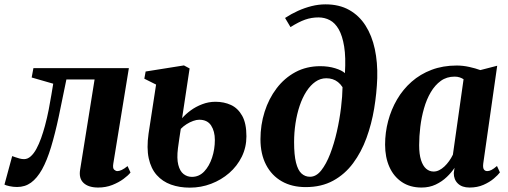

<svg xmlns="http://www.w3.org/2000/svg" viewBox="-54 -851 2334 882"><path d="M466.5 -99.5Q463 -78 470.5 -71.5Q478 -65 485 -65Q493.5 -65 505 -70.2Q516.5 -75.5 532 -88L545.5 -58.5Q535 -45 513.2 -29Q491.5 -13 461.8 -1.2Q432 10.5 397 10.5Q352.5 10.5 330 -10.5Q307.5 -31.5 314 -71L380.5 -486H251Q232.5 -393.5 215.8 -315Q199 -236.5 180.5 -175.2Q162 -114 139 -72.5Q116 -32 88.5 -12Q61 8 24.5 8Q6.5 8 -10.5 4.2Q-27.5 0.5 -33.5 -3L2 -134Q7 -132.5 16 -129Q25 -125.5 35.8 -122.8Q46.5 -120 56.5 -120Q73 -120 87.2 -132.8Q101.5 -145.5 113.2 -167.2Q125 -189 134.8 -216.2Q144.5 -243.5 152.5 -273Q162.5 -310 169.8 -347.5Q177 -385 182.2 -416.5Q187.5 -448 190.5 -466.5L91.5 -495L99.5 -538H538Z M818 11Q770.5 11 731.5 -3Q692.5 -17 666 -46.8Q639.5 -76.5 629.2 -123.8Q619 -171 628.5 -237.5L663 -462.5L609 -489.5L615 -522.5L791 -550.5L817 -536.5L782.5 -308Q798.5 -326.5 822 -343.8Q845.5 -361 874.8 -372.2Q904 -383.5 936 -383.5Q975 -383.5 1007 -368.8Q1039 -354 1058.5 -319.2Q1078 -284.5 1078 -225Q1078 -174.5 1056.8 -131.2Q1035.5 -88 999 -56.2Q962.5 -24.5 916 -6.8Q869.5 11 818 11ZM827.5 -38.5Q860.5 -38.5 884 -63.2Q907.5 -88 920.2 -126.8Q933 -165.5 933 -208Q933 -248 915.8 -274.5Q898.5 -301 861 -301Q849 -301 833.5 -295.5Q818 -290 803 -280.5Q788 -271 776.5 -259Q773 -238.5 770 -216.8Q767 -195 763.5 -170.5Q757.5 -123 765 -93.8Q772.5 -64.5 789.2 -51.5Q806 -38.5 827.5 -38.5Z M1350.5 8.5Q1287 8.5 1240.5 -18Q1194 -44.5 1168.2 -94Q1142.5 -143.5 1142.5 -211.5Q1142.5 -277 1161.5 -337.2Q1180.5 -397.5 1216.5 -445Q1252.5 -492.5 1303.2 -519.8Q1354 -547 1417.5 -547Q1454.5 -547 1485.5 -537.5Q1516.5 -528 1530.5 -515Q1535 -588 1527 -637.2Q1519 -686.5 1502.2 -716Q1485.5 -745.5 1461.5 -758.2Q1437.5 -771 1409 -771Q1377 -771 1347.8 -760.8Q1318.5 -750.5 1280.5 -726.5L1255.5 -768.5Q1283.5 -787 1314.5 -801Q1345.5 -815 1377.5 -823Q1409.5 -831 1441 -831Q1504.5 -831 1550.2 -805.2Q1596 -779.5 1625.2 -733.5Q1654.5 -687.5 1667.8 -625.8Q1681 -564 1679 -492Q1676.5 -423 1664.8 -352.2Q1653 -281.5 1629.5 -217Q1606 -152.5 1568.2 -101.5Q1530.5 -50.5 1476.5 -21Q1422.5 8.5 1350.5 8.5ZM1370 -39Q1398.5 -39 1421.5 -68Q1444.5 -97 1462.8 -144.2Q1481 -191.5 1493.5 -246.8Q1506 -302 1512.5 -355.8Q1519 -409.5 1519.5 -450.5Q1510 -465 1498.5 -474Q1487 -483 1473.8 -487.2Q1460.5 -491.5 1445 -491.5Q1417.5 -491.5 1394.5 -475.2Q1371.5 -459 1353.2 -430.5Q1335 -402 1322.5 -364.8Q1310 -327.5 1303.5 -284.8Q1297 -242 1297 -198Q1297 -139 1305.8 -104Q1314.5 -69 1331 -54Q1347.5 -39 1370 -39Z M2166 -100.5Q2163.5 -80.5 2168.8 -72.8Q2174 -65 2184.5 -65Q2193 -65 2203.5 -70.2Q2214 -75.5 2229 -88.5L2242.5 -59Q2234 -47.5 2214.8 -31Q2195.5 -14.5 2167.2 -2Q2139 10.5 2103 10.5Q2068.5 10.5 2049.5 -7.8Q2030.5 -26 2030.5 -56L2034 -80Q2020 -58.5 1998.2 -37.8Q1976.5 -17 1947.5 -3.2Q1918.5 10.5 1882.5 10.5Q1829.5 10.5 1792 -14.8Q1754.5 -40 1734.8 -84.2Q1715 -128.5 1715 -186.5Q1715 -242 1729 -295Q1743 -348 1770 -394.2Q1797 -440.5 1836.8 -475.5Q1876.5 -510.5 1928.5 -530.2Q1980.5 -550 2044 -550Q2072.5 -550 2101.8 -543.5Q2131 -537 2152.5 -529L2230 -549ZM2075.5 -487Q2068 -492 2057.8 -495.5Q2047.5 -499 2034.5 -499Q1998 -499 1971 -479.5Q1944 -460 1924.8 -427.2Q1905.5 -394.5 1893.8 -353.2Q1882 -312 1876.8 -268.5Q1871.5 -225 1871.5 -184Q1871.5 -142.5 1880 -115.8Q1888.5 -89 1903.5 -76Q1918.5 -63 1938 -63Q1951 -63 1963.5 -69.2Q1976 -75.5 1987.5 -86.2Q1999 -97 2009 -111Q2019 -125 2026.5 -140.5Z"/></svg>

Font: Merriweather 60pt ExtraBold
Style: Italic
Weight: 800
Italic angle: -7.8°
Version: Version 2.101